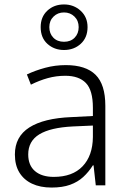

<svg xmlns="http://www.w3.org/2000/svg" viewBox="-20 -834 576 864"><path d="M276 -541Q366 -541 410 -497.5Q454 -454 454 -358V0H411L401 -90H398Q379 -60 354.5 -37.5Q330 -15 295.5 -2.5Q261 10 212 10Q161 10 124 -7.5Q87 -25 67 -58Q47 -91 47 -139Q47 -219 112 -260.5Q177 -302 301 -307L398 -312V-349Q398 -428 366.5 -460.5Q335 -493 274 -493Q233 -493 195 -482.5Q157 -472 119 -453L101 -499Q139 -517 183.5 -529Q228 -541 276 -541ZM308 -265Q207 -260 157 -229.5Q107 -199 107 -139Q107 -90 137.5 -64Q168 -38 222 -38Q306 -38 351.5 -85.5Q397 -133 398 -217V-269ZM268 -609Q224 -609 193.5 -636.5Q163 -664 163 -712Q163 -758 193 -786Q223 -814 268 -814Q312 -814 343 -785.5Q374 -757 374 -712Q374 -665 343.5 -637Q313 -609 268 -609ZM268 -646Q298 -646 316 -664.5Q334 -683 334 -712Q334 -741 315 -759.5Q296 -778 268 -778Q240 -778 221 -759.5Q202 -741 202 -712Q202 -683 220 -664.5Q238 -646 268 -646Z"/></svg>

Font: Noto Sans Thai Light
Style: Regular
Weight: 300
Designer: Monotype Design Team
Foundry: Monotype Imaging Inc.
Version: Version 2.001